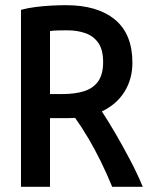

<svg xmlns="http://www.w3.org/2000/svg" viewBox="-20 -721 600 741"><path d="M61 0V-683Q86 -690 117.5 -694Q149 -698 180.5 -699.5Q212 -701 235 -701Q356 -701 423.5 -645.5Q491 -590 491 -479Q491 -416 460.5 -367Q430 -318 373 -291Q397 -255 425.5 -206Q454 -157 482 -104Q510 -51 531 0H413Q393 -49 369.5 -97Q346 -145 320.5 -188Q295 -231 270 -266Q265 -266 255.5 -265.5Q246 -265 242 -265H173V0ZM173 -358H220Q271 -358 306 -369.5Q341 -381 359.5 -408Q378 -435 378 -481Q378 -529 359.5 -555.5Q341 -582 309.5 -593Q278 -604 240 -604Q221 -604 202 -603.5Q183 -603 173 -601Z"/></svg>

Font: Ubuntu Sans Mono Medium
Style: Regular
Weight: 500
Monospace: yes
Designer: Dalton Maag Ltd
Foundry: Dalton Maag Ltd
Version: Version 1.006